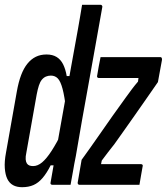

<svg xmlns="http://www.w3.org/2000/svg" viewBox="-39 -770 695 800"><path d="M155 -543Q180 -543 197 -532.5Q214 -522 224 -502Q234 -482 239 -453H264L237 -309Q230 -369 221.5 -400.5Q213 -432 201.5 -443.5Q190 -455 173 -455Q162 -455 152.5 -451Q143 -447 135.5 -438Q128 -429 123 -413.5Q118 -398 114 -377L71 -135Q67 -117 68 -106Q69 -95 73 -89Q77 -83 83.5 -80.5Q90 -78 99 -78Q118 -78 136.5 -93.5Q155 -109 176 -141.5Q197 -174 222 -224L197 -81H172Q156 -49 138.5 -28.5Q121 -8 100.5 1Q80 10 53 10Q31 10 15.5 1.5Q0 -7 -8.5 -24.5Q-17 -42 -19 -69.5Q-21 -97 -14 -134L31 -388Q38 -428 49 -457Q60 -486 75.5 -505Q91 -524 110.5 -533.5Q130 -543 155 -543ZM380 -750Q383 -750 384.5 -748.5Q386 -747 387 -745Q388 -743 387 -739Q373 -662 359 -582Q345 -502 330.5 -423Q316 -344 302.5 -267.5Q289 -191 277 -120Q270 -86 265 -55.5Q260 -25 255 0Q247 0 237 0Q227 0 216.5 0Q206 0 196.5 0Q187 0 179 0Q176 0 174 -1.5Q172 -3 171.5 -5Q171 -7 172 -11Q186 -91 200 -171Q214 -251 228.5 -330.5Q243 -410 257 -490Q271 -570 286 -650Q290 -674 294.5 -699Q299 -724 303 -750Q311 -750 321 -750Q331 -750 341.5 -750Q352 -750 362 -750Q372 -750 380 -750ZM380 -532H629Q632 -532 633.5 -530.5Q635 -529 635.5 -527Q636 -525 636 -521L619 -428Q593 -391 569 -356Q545 -321 522.5 -289.5Q500 -258 479.5 -228.5Q459 -199 438 -170Q424 -152 411 -135.5Q398 -119 385 -101L382 -86H549Q553 -86 555 -83Q557 -80 555 -75Q552 -57 548.5 -38Q545 -19 542 0H292Q289 0 287.5 -1.5Q286 -3 285 -5Q284 -7 285 -11L301 -104Q338 -155 369.5 -200.5Q401 -246 430 -287Q459 -328 486 -365Q499 -383 511 -399Q523 -415 536 -430L538 -445H373Q370 -445 368 -446.5Q366 -448 365.5 -450.5Q365 -453 366 -456Q369 -475 372.5 -494Q376 -513 380 -532Z"/></svg>

Font: Rec Mono Linear
Style: Italic
Weight: 400
Italic angle: -10°
Monospace: yes
Version: Version 1.085; ttfautohint (v1.8.4.7-5d5b)